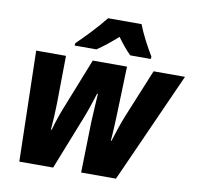

<svg xmlns="http://www.w3.org/2000/svg" viewBox="-84 -853 965 939"><g transform="rotate(10 399.0 -383.0)"><path d="M241 -618 240 -606H348C381 -628 414 -655 449 -686C468 -659 496 -625 516 -606H618L619 -618C594 -658 560 -723 544 -766H378C341 -719 284 -659 241 -618ZM72 0H240L344 -263C358 -298 376 -350 389 -393H393C390 -350 387 -290 385 -250L379 0H552L798 -549H642L545 -313C529 -274 511 -220 498 -178H495C499 -222 500 -264 502 -301L510 -549H340L240 -297C229 -270 211 -219 201 -181H197C201 -224 203 -268 204 -312L207 -549H59Z"/></g></svg>

Font: Noto Sans SemiCondensed ExtraBold
Style: Italic
Weight: 800
Width: 4
Italic angle: -12°
Designer: Monotype Design Team
Foundry: Monotype Imaging Inc.
Version: Version 2.013